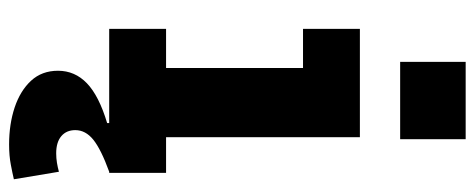

<svg xmlns="http://www.w3.org/2000/svg" viewBox="-331 -493 1044 422"><g transform="rotate(90 191.0 -282.0)"><path d="M281.5 -125H360V0H43.5V-125H129.5V-426H43.5V-551H281.5ZM116 -783.5H286V-639.5H116ZM357.5 110.5 374 209.5Q361.5 212.5 342 216.2Q322.5 220 297.5 220Q253 220 216.2 207.8Q179.5 195.5 157.5 171.8Q135.5 148 135.5 112.5Q135.5 75.5 163 49Q190.5 22.5 250.5 4.5V-33.5L357.5 0Q308 18 287 35Q266 52 266 74.5Q266 94 279.2 105.2Q292.5 116.5 317 116.5Q327.5 116.5 338 114.8Q348.5 113 357.5 110.5Z"/></g></svg>

Font: Hepta Slab
Style: Bold
Weight: 700
Designer: Michael LaGattuta
Foundry: Michael LaGattuta
Version: Version 1.100